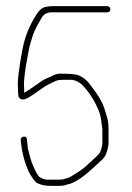

<svg xmlns="http://www.w3.org/2000/svg" viewBox="-20 -618 428 623"><path d="M312.2 -198V-153C312.2 -149.7 311.2 -144.2 309.2 -136.5C307.2 -128.8 304.9 -123.3 302.2 -120C299.6 -116.7 293.9 -111 285.2 -103L258.1 -78C248.7 -69.3 233.3 -59.1 213.5 -47.3C208.3 -43.6 199.3 -39.9 186.4 -36.5C182.6 -35.5 177 -35 169.5 -35H135.4C125.6 -35 116.5 -38 108.1 -43.9C102.5 -47.8 94.4 -63 83.5 -89.5C81 -95.8 76.6 -111.3 70.4 -136L67.4 -166C66.8 -172.7 63.1 -175.5 56.4 -174.5C49.8 -173.5 46.8 -169.7 47.4 -163L48.4 -153C50.9 -128.6 56.4 -104.7 64.9 -81.5C67.2 -75.2 69.9 -68.5 72.9 -61.5C75.9 -54.5 80.1 -47.7 85.4 -41C90.1 -33 95.1 -27.3 100.4 -24C112.4 -18 126.4 -15 142.4 -15H175.5C183.2 -15 191.5 -16.7 200.2 -20C217.5 -22.6 245.4 -39.2 278.7 -70C283.1 -74 289.9 -80.2 299.2 -88.5C308.6 -96.8 315.1 -103.5 318.7 -108.5C322.4 -113.5 325.6 -120.8 328.2 -130.5C330.9 -140.2 332.2 -147.7 332.2 -153V-199C332.2 -217.4 329.6 -233.8 324.2 -248C318.1 -272.8 307.7 -295.1 293.2 -315L277.2 -337C265.7 -354.3 251.8 -366.5 235.5 -373.5C227.1 -377.2 205.5 -379 173.2 -379C165.7 -379 157.1 -375.8 144.4 -369.5C139.8 -367.2 134.5 -364.9 128.8 -362.6C123 -360.3 109.4 -351.4 87.9 -336C74.9 -326.7 65.1 -320.3 58.4 -317V-329.5C58.4 -334.5 58.2 -339.2 57.9 -343.5C57.6 -347.8 57.8 -353 58.4 -359L60.4 -378C61.6 -389.4 63.7 -403.4 66.9 -420C68.6 -428.7 70.4 -438.7 72.4 -450C74.4 -461.3 76.4 -470.2 78.4 -476.5C80.4 -482.8 82.8 -490.8 85.7 -500.3C88.5 -509.8 93.4 -521.2 100.4 -534.5C103.8 -540.8 108.8 -549.7 115.6 -561C122.5 -572.3 133.1 -578 147.4 -578H328.2C330.9 -578 333.2 -579 335.2 -581C337.2 -583 338.2 -585.3 338.2 -588C338.2 -590.7 337.2 -593 335.2 -595C333.2 -597 330.9 -598 328.2 -598H147.4C142.8 -598 135.6 -597 125.9 -595C116.2 -593 107.1 -585 98.4 -571C74.8 -534.5 59.5 -495.7 52.4 -454.5C50.4 -442.8 48.6 -432.5 46.9 -423.5C45.2 -414.5 44.1 -406.7 43.4 -400C42.7 -393.3 41.7 -386.7 40.4 -380L38.4 -361C37.7 -354.3 37.6 -348.7 37.9 -344C38.2 -339.3 38.4 -333.5 38.4 -326.5C38.4 -319.5 38.7 -313.3 39.4 -308C40.1 -302.7 42.9 -298.8 47.9 -296.5C52.9 -294.2 59.3 -294.9 67.1 -298.6C74.8 -302.3 89.5 -311.9 110.9 -327.3C123.2 -336.2 132.6 -342.1 138.9 -345C143.2 -347 149.2 -349.8 156.9 -353.5C162.9 -357.2 172.4 -359 185.6 -359H213.7C224.5 -357.6 235.5 -352.6 245.2 -344C266.6 -322.7 284.3 -295.8 298.5 -263.5C303.3 -252.5 306.5 -241 308.2 -229Z"/></svg>

Font: Proton
Style: RgCnd
Weight: 500
Version: Version 1.017